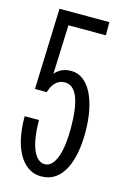

<svg xmlns="http://www.w3.org/2000/svg" viewBox="-108 -723 518 788"><g transform="rotate(15 151.0 -329.0)"><path d="M97 -615H256V-671H44L32 -327H82C93 -365 115 -385 144 -385C194 -385 216 -322 216 -208C216 -109 194 -39 150 -39C111 -39 81 -94 81 -208H20C20 -49 84 15 150 13C240 13 278 -86 278 -208C278 -341 233 -437 158 -437C133 -437 110 -431 89 -407Z"/></g></svg>

Font: Stint Ultra Condensed
Style: Regular
Weight: 400
Width: 1
Designer: Astigmatic (AOETI)
Foundry: Astigmatic (AOETI)
Version: Version 1.000